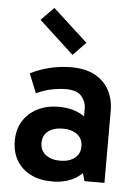

<svg xmlns="http://www.w3.org/2000/svg" viewBox="-54 -797 606 853"><g transform="rotate(5 249.0 -370.5)"><path d="M211 14Q155 14 114.5 -6.5Q74 -27 52 -64Q30 -101 30 -152Q30 -202 52.5 -239Q75 -276 116 -297.5Q157 -319 211 -319Q282 -319 325.5 -287Q369 -255 385 -197L327 -201V-322Q327 -352 306.5 -376Q286 -400 237 -400Q209 -400 175 -393.5Q141 -387 105 -370L70 -456Q112 -477 158.5 -488Q205 -499 251 -499Q316 -499 358.5 -475.5Q401 -452 422 -412Q443 -372 443 -320V0H354L328 -91L385 -108Q368 -48 322.5 -17Q277 14 211 14ZM238 -81Q278 -81 302.5 -100Q327 -119 327 -152Q327 -187 302.5 -205.5Q278 -224 238 -224Q198 -224 173.5 -205.5Q149 -187 149 -152Q149 -119 173.5 -100Q198 -81 238 -81ZM252 -554 97 -697 154 -755 309 -613Z"/></g></svg>

Font: Gabarito Medium
Style: Regular
Weight: 500
Designer: Leandro Assis / Alvaro Franca / Felipe Casaprima
Foundry: Naipe Foundry
Version: Version 1.000